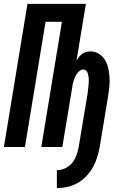

<svg xmlns="http://www.w3.org/2000/svg" viewBox="-22 -755 642 986"><path d="M270 211V119Q292 119 313 109Q334 99 348.5 81.5Q363 64 370.5 42.5Q378 21 382 0L428 -275Q429 -284 430 -293Q431 -302 432 -310.5Q433 -319 433.5 -327.5Q434 -336 434 -345Q434 -354 432.5 -362Q431 -370 429 -378Q427 -386 421 -392Q415 -398 406 -398Q396 -398 387.5 -391.5Q379 -385 373 -376.5Q367 -368 363 -358.5Q359 -349 356 -339.5Q353 -330 351 -320.5Q349 -311 348 -301L298 0H190L296 -643H212L106 0H-2L119 -735H419L371 -444Q377 -454 384 -463Q391 -472 400.5 -478.5Q410 -485 420.5 -488Q431 -491 442 -491Q466 -491 486 -478.5Q506 -466 517.5 -446.5Q529 -427 534 -404Q539 -381 540.5 -357Q542 -333 539.5 -309Q537 -285 533 -260L490 0Q485 27 477 53Q469 79 455 104Q441 129 421 150Q401 171 376 185Q351 199 324 205Q297 211 270 211Z"/></svg>

Font: Iosevka Curly SmBdEx
Style: Italic
Weight: 600
Width: 7
Italic angle: -9°
Monospace: yes
Designer: Belleve Invis
Foundry: Belleve Invis
Version: Version 11.1.0; ttfautohint (v1.8.3)